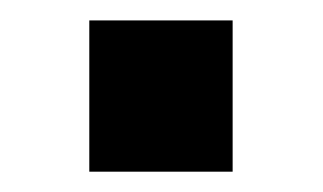

<svg xmlns="http://www.w3.org/2000/svg" viewBox="-20 -169 318 189"><path d="M209 -148.9V0H67.9V-148.9Z"/></svg>

Font: Arimo
Style: Bold
Weight: 700
Designer: Steve Matteson
Foundry: Monotype Imaging Inc.
Version: Version 1.33